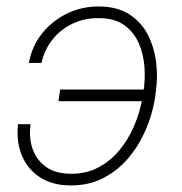

<svg xmlns="http://www.w3.org/2000/svg" viewBox="-20 -558 557 588"><path d="M282.2 -502.4Q239.3 -502.9 202.9 -485.8Q166.5 -468.8 141.6 -438Q116.7 -407.2 106.9 -365.2H68.4Q77.6 -416.5 108.9 -455.6Q140.1 -494.6 185.5 -516.6Q231 -538.6 283.2 -538.1Q337.9 -538.1 374.8 -514.9Q411.6 -491.7 431.9 -453.1Q452.1 -414.6 458 -368.2Q463.9 -321.8 457 -274.9L454.1 -253.9Q445.8 -204.6 425 -157.5Q404.3 -110.4 371.8 -72.5Q339.4 -34.7 295.4 -12.2Q251.5 10.3 195.8 9.8Q141.1 9.8 102.8 -14.9Q64.5 -39.6 46.9 -82Q29.3 -124.5 35.2 -177.7H73.7Q67.9 -134.8 80.3 -100.6Q92.8 -66.4 122.1 -46.1Q151.4 -25.9 196.8 -25.9Q244.1 -25.4 281.2 -45.2Q318.4 -64.9 345.7 -97.9Q373 -130.9 390.4 -171.6Q407.7 -212.4 415.5 -253.9L418.9 -274.4Q425.3 -313.5 422.4 -353.3Q419.4 -393.1 404.3 -427Q389.2 -460.9 359.6 -481.7Q330.1 -502.4 282.2 -502.4ZM435.5 -283.7 430.2 -248H159.2L164.1 -283.7Z"/></svg>

Font: Roboto ExtraLight
Style: Italic
Weight: 250
Designer: Christian Robertson
Foundry: Google
Version: Version 3.009; 2024